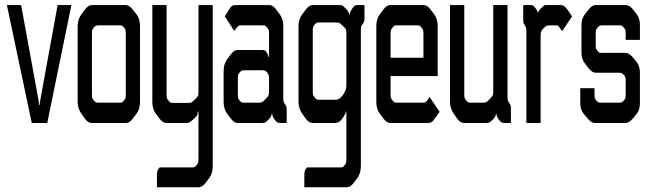

<svg xmlns="http://www.w3.org/2000/svg" viewBox="-20 -497 2623 776"><path d="M143.6 -96.7 212.9 -476.6H268.6L170.9 0H108.4L7.8 -476.6H65.4L134.8 -96.7Q137.7 -81.1 137.7 -73.2H140.6Q140.6 -81.1 143.6 -96.7Z M350.6 -476.6H489.3Q502 -476.6 517.6 -457L532.2 -438.5Q545.9 -420.9 545.9 -390.6V-85.9Q545.9 -56.6 532.2 -38.1L517.6 -18.6Q503.9 0 489.3 0H350.6Q335 0 322.3 -18.6L308.6 -38.1Q293.9 -58.6 293.9 -85.9V-390.6Q293.9 -418.9 308.6 -438.5L322.3 -457Q336.9 -476.6 350.6 -476.6ZM488.3 -121.1V-355.5Q488.3 -370.1 487.8 -374.5Q487.3 -378.9 481.9 -385.3Q476.6 -391.6 473.6 -393.1Q470.7 -394.5 460 -394.5H380.9Q370.1 -394.5 367.2 -393.1Q364.3 -391.6 358.9 -385.3Q353.5 -378.9 352.5 -374.5Q351.6 -370.1 351.6 -355.5V-121.1Q351.6 -106.4 352.5 -102.5Q353.5 -98.6 358.9 -91.8Q364.3 -85 367.2 -83.5Q370.1 -82 380.9 -82H460Q470.7 -82 473.6 -83.5Q476.6 -85 481.9 -91.8Q487.3 -98.6 487.8 -102.5Q488.3 -106.4 488.3 -121.1Z M783.2 259.8H614.3V221.7Q614.3 200.2 615.7 194.8Q617.2 189.5 625 179.7H752.9Q763.7 179.7 766.6 178.2Q769.5 176.8 774.9 169.9Q780.3 163.1 781.2 159.2Q782.2 155.3 782.2 140.6V-45.9H779.3Q779.3 -33.2 772.5 -25.4Q748 0 737.3 0H652.3Q637.7 0 624 -18.6L609.4 -38.1Q595.7 -56.6 595.7 -85.9V-476.6H653.3V-120.1Q653.3 -105.5 654.3 -101.6Q655.3 -97.7 660.6 -90.8Q666 -84 668.9 -82.5Q671.9 -81.1 682.6 -81.1H739.3Q750 -81.1 753.9 -83Q757.8 -85 768.6 -95.7Q779.3 -106.4 780.8 -110.8Q782.2 -115.2 782.2 -129.9V-476.6H839.8V173.8Q839.8 203.1 826.2 221.7L811.5 241.2Q797.9 259.8 783.2 259.8Z M1080.1 -38.1H1078.1Q1078.1 -26.4 1065.4 -13.7Q1054.7 -2.9 1050.8 -1.5Q1046.9 0 1036.1 0H940.4Q925.8 0 912.1 -18.6L897.5 -38.1Q883.8 -56.6 883.8 -85.9V-209Q883.8 -238.3 897.5 -256.8L912.1 -276.4Q925.8 -294.9 940.4 -294.9H1036.1Q1046.9 -294.9 1049.8 -293.5Q1052.7 -292 1057.6 -285.2Q1064.5 -275.4 1065.4 -266.6H1067.4V-355.5Q1067.4 -370.1 1066.4 -374.5Q1065.4 -378.9 1060.1 -385.3Q1054.7 -391.6 1051.8 -393.1Q1048.8 -394.5 1038.1 -394.5H952.1Q945.3 -394.5 941.4 -390.6Q933.6 -380.9 926.8 -372.1L888.7 -430.7L901.4 -451.2Q911.1 -466.8 914.1 -469.7Q919.9 -476.6 931.6 -476.6H1068.4Q1083 -476.6 1096.7 -458L1110.4 -439.5Q1125 -419.9 1125 -391.6V-105.5Q1125 -90.8 1126 -86.9Q1127 -83 1131.8 -76.2Q1136.7 -69.3 1137.7 -64.9Q1138.7 -60.5 1138.7 -46.9V0H1115.2Q1104.5 0 1100.6 -2.4Q1096.7 -4.9 1089.8 -13.7Q1080.1 -26.4 1080.1 -38.1ZM941.4 -173.8V-121.1Q941.4 -106.4 941.9 -102.5Q942.4 -98.6 947.8 -91.8Q953.1 -85 956.1 -83.5Q959 -82 969.7 -82H1024.4Q1035.2 -82 1039.1 -84Q1043 -85.9 1053.2 -96.7Q1063.5 -107.4 1065.4 -111.8Q1067.4 -116.2 1067.4 -130.9V-173.8Q1067.4 -188.5 1066.4 -192.4Q1065.4 -196.3 1060.1 -203.1Q1054.7 -210 1051.8 -211.4Q1048.8 -212.9 1038.1 -212.9H969.7Q959 -212.9 956.1 -211.4Q953.1 -210 947.8 -203.1Q942.4 -196.3 941.9 -192.4Q941.4 -188.5 941.4 -173.8Z M1273.4 -93.8H1337.9Q1351.6 -93.8 1365.7 -112.8Q1379.9 -131.8 1379.9 -151.4V-357.4Q1379.9 -372.1 1378.4 -377Q1377 -381.8 1366.2 -392.1Q1355.5 -402.3 1351.6 -404.3Q1347.7 -406.2 1336.9 -406.2H1273.4Q1262.7 -406.2 1259.8 -404.8Q1256.8 -403.3 1251.5 -397Q1246.1 -390.6 1245.1 -386.2Q1244.1 -381.8 1244.1 -367.2V-132.8Q1244.1 -118.2 1245.1 -114.3Q1246.1 -110.4 1251.5 -103.5Q1256.8 -96.7 1259.8 -95.2Q1262.7 -93.8 1273.4 -93.8ZM1220.7 179.7H1351.6Q1362.3 179.7 1365.2 178.2Q1368.2 176.8 1373.5 169.9Q1378.9 163.1 1379.4 159.2Q1379.9 155.3 1379.9 140.6V-45.9H1377.9Q1377 -37.1 1364.3 -18.6Q1351.6 0 1335.9 0H1243.2Q1227.5 0 1214.8 -18.6L1201.2 -38.1Q1186.5 -58.6 1186.5 -85.9V-390.6Q1186.5 -418.9 1201.2 -438.5L1214.8 -457Q1229.5 -476.6 1243.2 -476.6H1349.6Q1360.4 -476.6 1363.8 -474.6Q1367.2 -472.7 1377.9 -461.9Q1390.6 -449.2 1391.6 -438.5H1393.6Q1393.6 -448.2 1403.3 -461.9Q1410.2 -471.7 1414.1 -474.1Q1418 -476.6 1428.7 -476.6H1453.1V-429.7Q1453.1 -415 1452.1 -410.6Q1451.2 -406.2 1445.8 -399.9Q1440.4 -393.6 1439.5 -389.2Q1438.5 -384.8 1438.5 -370.1V173.8Q1438.5 203.1 1424.8 221.7L1410.2 241.2Q1396.5 259.8 1381.8 259.8H1210V221.7Q1210 200.2 1211.4 194.8Q1212.9 189.5 1220.7 179.7Z M1715.8 -105.5 1756.8 -44.9 1739.3 -20.5Q1728.5 -5.9 1725.6 -3.9Q1717.8 0 1710 0Q1710 0 1556.6 0Q1543 0 1529.3 -18.6L1514.6 -38.1Q1501 -56.6 1501 -85.9V-390.6Q1501 -419.9 1514.6 -438.5L1529.3 -458Q1543 -476.6 1556.6 -476.6H1692.4Q1707 -476.6 1720.7 -458L1735.4 -438.5Q1749 -419.9 1749 -390.6V-189.5H1558.6V-121.1Q1558.6 -106.4 1559.6 -102.5Q1560.5 -98.6 1565.9 -91.8Q1571.3 -85 1574.2 -83.5Q1577.1 -82 1586.9 -82H1691.4Q1698.2 -82 1703.1 -86.9Q1710.9 -94.7 1715.8 -105.5ZM1691.4 -263.7V-355.5Q1691.4 -370.1 1690.4 -374Q1689.5 -377.9 1684.1 -384.8Q1678.7 -391.6 1676.3 -393.1Q1673.8 -394.5 1663.1 -394.5H1586.9Q1576.2 -394.5 1573.7 -393.1Q1571.3 -391.6 1565.9 -384.8Q1560.5 -377.9 1559.6 -373.5Q1558.6 -369.1 1558.6 -355.5V-263.7Z M1942.4 0H1855.5Q1839.8 0 1827.1 -18.6L1813.5 -38.1Q1798.8 -58.6 1798.8 -85.9V-476.6H1856.4V-121.1Q1856.4 -106.4 1857.4 -102.5Q1858.4 -98.6 1863.8 -91.8Q1869.1 -85 1872.1 -83.5Q1875 -82 1885.7 -82H1930.7Q1941.4 -82 1945.3 -84Q1949.2 -85.9 1959.5 -96.7Q1969.7 -107.4 1971.7 -111.8Q1973.6 -116.2 1973.6 -130.9V-476.6H2031.2V-110.4Q2031.2 -95.7 2032.2 -91.8Q2033.2 -87.9 2038.1 -81.1Q2043 -74.2 2043.9 -69.8Q2044.9 -65.4 2044.9 -51.8V0H2021.5Q2010.7 0 2006.8 -2.4Q2002.9 -4.9 1996.1 -13.7Q1986.3 -26.4 1986.3 -38.1H1984.4Q1984.4 -26.4 1971.7 -13.7Q1960.9 -2.9 1957 -1.5Q1953.1 0 1942.4 0Z M2094.7 -476.6H2118.2Q2128.9 -476.6 2132.8 -475.1Q2136.7 -473.6 2143.6 -464.8Q2153.3 -453.1 2153.3 -446.3H2155.3Q2155.3 -452.1 2168 -464.8Q2179.7 -476.6 2183.6 -476.6Q2189.5 -476.6 2195.3 -476.6H2248Q2261.7 -476.6 2278.3 -451.2L2292 -430.7L2252 -371.1L2245.1 -380.9Q2237.3 -392.6 2233.4 -393.6Q2230.5 -394.5 2223.6 -394.5H2203.1Q2191.4 -394.5 2186.5 -391.6Q2183.6 -389.6 2172.9 -378.9Q2170.9 -377 2166 -366.2Q2165 -363.3 2165 -345.7V0H2107.4V-364.3Q2107.4 -378.9 2106.4 -383.3Q2105.5 -387.7 2101.1 -394.5Q2096.7 -401.4 2095.7 -405.3Q2094.7 -409.2 2094.7 -422.9Z M2508.8 -283.2Q2522.5 -283.2 2538.1 -264.6L2552.7 -247.1Q2566.4 -230.5 2566.4 -202.1V-81.1Q2566.4 -52.7 2552.7 -36.1L2538.1 -18.6Q2522.5 0 2508.8 0H2382.8Q2370.1 0 2354.5 -18.6L2339.8 -36.1Q2325.2 -53.7 2325.2 -81.1V-140.6H2382.8V-119.1Q2382.8 -105.5 2383.8 -101.1Q2384.8 -96.7 2390.1 -90.8Q2395.5 -85 2398.4 -83.5Q2401.4 -82 2412.1 -82H2479.5Q2490.2 -82 2493.2 -83.5Q2496.1 -85 2501.5 -90.8Q2506.8 -96.7 2507.8 -101.1Q2508.8 -105.5 2508.8 -119.1V-177.7Q2508.8 -186.5 2501 -194.3Q2495.1 -200.2 2492.7 -201.7Q2490.2 -203.1 2479.5 -203.1H2387.7Q2373 -203.1 2359.4 -220.7L2344.7 -239.3Q2330.1 -257.8 2330.1 -284.2V-395.5Q2330.1 -421.9 2344.7 -440.4L2359.4 -459Q2373 -476.6 2387.7 -476.6H2508.8Q2524.4 -476.6 2538.1 -459L2552.7 -440.4Q2566.4 -422.9 2566.4 -395.5V-335.9H2508.8V-357.4Q2508.8 -371.1 2507.8 -375Q2506.8 -378.9 2501.5 -385.3Q2496.1 -391.6 2493.2 -393.1Q2490.2 -394.5 2479.5 -394.5H2417Q2406.2 -394.5 2403.3 -393.1Q2400.4 -391.6 2395 -385.3Q2389.6 -378.9 2388.7 -375Q2387.7 -371.1 2387.7 -357.4V-319.3Q2387.7 -305.7 2388.7 -301.8Q2389.6 -297.9 2395 -291.5Q2400.4 -285.2 2403.3 -284.2Q2406.2 -283.2 2417 -283.2Z"/></svg>

Font: Vancouver Drive
Style: Regular
Weight: 400
Designer: Valery Zaveryaev
Foundry: Cyreal (www.cyreal.org)
Version: Version 1.06